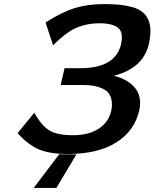

<svg xmlns="http://www.w3.org/2000/svg" viewBox="-20 -735 757 940"><path d="M66 -83 148 -183Q183 -120 221.5 -96.5Q260 -73 337 -73Q418 -73 467 -107.5Q516 -142 526 -200Q532 -237 521 -262.5Q510 -288 485.5 -299.5Q461 -311 438 -315Q415 -319 386 -319H277L296 -401H373Q542 -401 572 -515Q586 -576 558.5 -598.5Q531 -621 467 -621Q391 -621 330 -587L305 -570Q271 -545 240 -513L203 -625Q283 -676 346 -695.5Q409 -715 491 -715Q534 -715 564 -712Q594 -709 628 -700Q662 -691 684 -670Q706 -649 713 -617Q722 -575 708 -516Q679 -400 537 -364Q607 -347 641.5 -304Q676 -261 662 -195Q639 -94 549 -37.5Q459 19 312 19Q226 19 173 -2.5Q120 -24 66 -83ZM145 185 270 20Q285 20 312.5 20.5Q340 21 354 21L256 185Z"/></svg>

Font: Coval
Style: ExtraBold Italic
Weight: 800
Foundry: Context Ltd
Version: Version 001.000